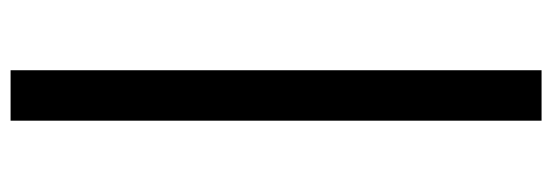

<svg xmlns="http://www.w3.org/2000/svg" viewBox="-352 -508 1019 354"><g transform="rotate(-90 157.0 -331.5)"><path d="M111 158V-821H204V158Z"/></g></svg>

Font: Panamera Medium
Style: Regular
Weight: 500
Designer: Bastien Sozeau
Foundry: NBR — Bastien Sozeau
Version: Version 3.002; ttfautohint (v1.8.4.7-5d5b);gftools[0.9.33]